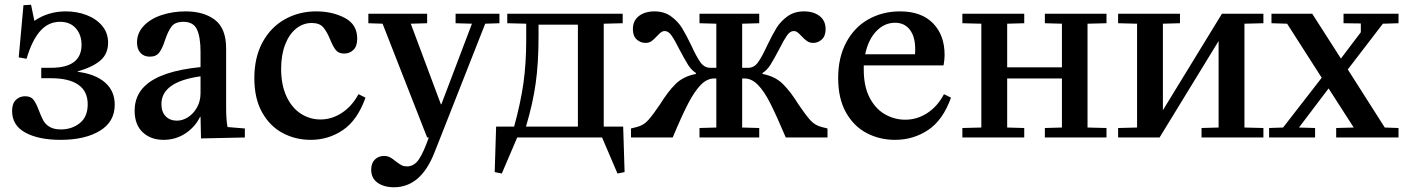

<svg xmlns="http://www.w3.org/2000/svg" viewBox="-20 -580 5920 810"><path d="M31 -112Q31 -143 47 -158.5Q63 -174 86 -174Q110 -174 121.5 -159Q133 -144 144 -114Q154 -88 162.5 -72Q171 -56 189 -45Q207 -34 237 -34Q283 -34 316.5 -60.5Q350 -87 350 -140Q350 -195 310.5 -222.5Q271 -250 195 -250H154V-294H195Q324 -294 324 -391Q324 -433 300 -460.5Q276 -488 233 -488Q184 -488 149.5 -449Q115 -410 92 -332L59 -338L79 -558L111 -560L125 -492Q183 -532 258 -532Q304 -532 345 -516.5Q386 -501 411 -471Q436 -441 436 -400Q436 -352 402.5 -324Q369 -296 308 -279V-277Q381 -268 422.5 -232.5Q464 -197 464 -138Q464 -66 401 -28Q338 10 236 10Q143 10 87 -20.5Q31 -51 31 -112Z M592 -218Q657 -280 826 -297V-361Q826 -423 811 -455.5Q796 -488 754 -488Q719 -488 704 -468.5Q689 -449 676 -410Q665 -376 652 -358.5Q639 -341 612 -341Q587 -341 572.5 -357Q558 -373 558 -401Q558 -441 586.5 -471Q615 -501 662 -516.5Q709 -532 763 -532Q840 -532 887 -496Q934 -460 934 -375V-126Q934 -73 940 -44L1013 -38V0L828 4L826 -87H824Q803 -44 762 -17Q721 10 670 10Q616 10 582 -22Q548 -54 548 -113Q548 -177 592 -218ZM726 -71Q751 -71 774 -86Q797 -101 811.5 -127.5Q826 -154 826 -187V-258Q661 -235 661 -141Q661 -108 679 -89.5Q697 -71 726 -71Z M1314 -532Q1382 -532 1434.5 -504.5Q1487 -477 1487 -417Q1487 -385 1471 -369.5Q1455 -354 1432 -354Q1409 -354 1397 -368.5Q1385 -383 1373 -413Q1359 -447 1343.5 -465Q1328 -483 1295 -483Q1259 -483 1229.5 -459.5Q1200 -436 1183 -392Q1166 -348 1166 -290Q1166 -222 1188.5 -173.5Q1211 -125 1249 -100.5Q1287 -76 1332 -76Q1380 -76 1422.5 -104Q1465 -132 1492 -182H1494L1522 -168Q1488 -73 1427 -31.5Q1366 10 1291 10Q1227 10 1173 -18.5Q1119 -47 1086 -105.5Q1053 -164 1053 -250Q1053 -338 1087.5 -401.5Q1122 -465 1181.5 -498.5Q1241 -532 1314 -532Z M1600 78Q1615 78 1626 84Q1637 90 1650 101Q1666 113 1675 117.5Q1684 122 1697 122Q1727 122 1747 92.5Q1767 63 1789 0H1782L1594 -480L1534 -482V-522H1782V-482L1713 -480L1840 -140H1842L1971 -480L1902 -482V-522H2087V-482L2027 -480L1838 0L1811 68Q1754 210 1642 210Q1600 210 1573 191Q1546 172 1546 136Q1546 108 1561.5 93Q1577 78 1600 78Z M2097 152 2067 146 2073 -46H2149Q2176 -144 2188 -227.5Q2200 -311 2200 -414V-480L2120 -482V-522H2607V-482L2527 -480V-46H2609L2615 146L2585 152L2520 0H2162ZM2418 -46V-476H2252V-426Q2252 -315 2240 -229Q2228 -143 2199 -46Z M3183 -482 3111 -480V-294H3137Q3161 -294 3177.5 -316.5Q3194 -339 3216 -387Q3238 -433 3255.5 -461.5Q3273 -490 3302 -511Q3331 -532 3372 -532Q3412 -532 3437.5 -512.5Q3463 -493 3463 -457Q3463 -428 3447 -413.5Q3431 -399 3411 -399Q3396 -399 3385 -406.5Q3374 -414 3362 -427Q3351 -439 3344 -444Q3337 -449 3328 -449Q3313 -449 3299.5 -429.5Q3286 -410 3267 -372Q3245 -330 3230.5 -307Q3216 -284 3197 -272V-268Q3250 -258 3282.5 -226Q3315 -194 3349 -139Q3378 -96 3398 -73.5Q3418 -51 3447 -44L3471 -38V0H3295Q3256 -92 3230 -143.5Q3204 -195 3177.5 -222Q3151 -249 3121 -249H3111V-42L3183 -40V0H2931V-40L3002 -42V-249H2993Q2963 -249 2936.5 -222Q2910 -195 2883 -143Q2856 -91 2818 0H2642V-38L2666 -44Q2695 -51 2715 -73.5Q2735 -96 2764 -139Q2798 -194 2830.5 -226Q2863 -258 2916 -268V-272Q2897 -284 2882.5 -307Q2868 -330 2846 -372Q2827 -410 2813.5 -429.5Q2800 -449 2785 -449Q2776 -449 2769 -444Q2762 -439 2751 -427Q2738 -413 2728 -406Q2718 -399 2703 -399Q2682 -399 2666 -413.5Q2650 -428 2650 -457Q2650 -493 2675.5 -512.5Q2701 -532 2741 -532Q2782 -532 2811 -511Q2840 -490 2857.5 -461.5Q2875 -433 2897 -387Q2919 -339 2935.5 -316.5Q2952 -294 2976 -294H3002V-480L2931 -482V-522H3183Z M3799 -75Q3849 -75 3892 -103Q3935 -131 3962 -182H3964L3992 -168Q3958 -73 3895.5 -31.5Q3833 10 3756 10Q3691 10 3636.5 -18.5Q3582 -47 3549 -105.5Q3516 -164 3516 -251Q3516 -338 3550.5 -402Q3585 -466 3644.5 -499Q3704 -532 3777 -532Q3867 -532 3916 -482Q3965 -432 3965 -348Q3965 -330 3961 -306L3959 -304H3624V-286Q3624 -215 3649 -167.5Q3674 -120 3714 -97.5Q3754 -75 3799 -75ZM3840 -351Q3841 -358 3841 -373Q3841 -425 3818.5 -454.5Q3796 -484 3756 -484Q3711 -484 3677 -448.5Q3643 -413 3630 -351Z M4120 -42V-480L4040 -482V-522H4301V-482L4229 -480V-296H4460V-480L4388 -482V-522H4648V-482L4568 -480V-42L4648 -40V0H4388V-40L4460 -42V-249H4229V-42L4301 -40V0H4040V-40Z M4777 -42V-480L4697 -482V-522H4958V-482L4886 -480V-115L5135 -522H5310V-482L5230 -480V-42L5310 -40V0H5049V-40L5121 -42V-407L4872 0H4697V-40Z M5344 -522H5516L5637 -333L5721 -444V-481L5648 -482V-522H5880V-482L5814 -480L5666 -287L5822 -42L5880 -40V0H5617V-40L5691 -42L5585 -207L5460 -42L5528 -40V0H5334V-40L5393 -42L5556 -252L5410 -480L5344 -482Z"/></svg>

Font: Minipax
Style: Bold
Weight: 500
Designer: Raphaël Ronot, Igor Stepanchenko (Cyrillic)
Foundry: steppetype
Version: Version 1.002